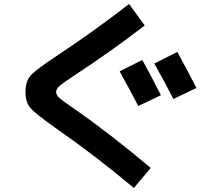

<svg xmlns="http://www.w3.org/2000/svg" viewBox="-20 -839 1040 958"><path d="M783 -364 670 -310Q630 -387 577 -483L690 -540Q735 -458 783 -364ZM960 -400 845 -345Q803 -428 750 -522L865 -580Q929 -462 960 -400ZM702 -712Q535 -583 353 -464Q294 -425 277 -410Q260 -395 260 -380Q260 -366 274.5 -352Q289 -338 345 -300Q532 -170 732 -1L648 99Q456 -62 266 -194Q157 -271 132 -300Q107 -329 107 -380Q107 -434 134 -463.5Q161 -493 270 -565Q440 -677 624 -819Z"/></svg>

Font: Mplus 1p Bold
Style: Bold
Weight: 700
Version: Version 1.061